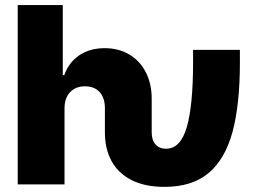

<svg xmlns="http://www.w3.org/2000/svg" viewBox="-20 -727 1016 757"><path d="M49.8 -707H227.5V-430.7H233.4Q251 -481 292.7 -509Q334.5 -537.1 392.6 -537.1Q447.8 -537.1 490 -512Q532.2 -486.8 555.2 -441.4Q578.1 -396 578.1 -337.9V-205.1Q578.1 -174.3 593.3 -157.5Q608.4 -140.6 634.8 -140.6Q691.9 -140.6 716.6 -226.3Q741.2 -312 741.2 -479.5V-530.3H925.8V-479.5Q925.8 -314.5 896.7 -207Q867.7 -99.6 802.5 -44.9Q737.3 9.8 628.9 9.8Q551.8 9.8 499 -16.8Q446.3 -43.5 419.9 -91.8Q393.6 -140.1 393.6 -205.1V-299.8Q393.6 -340.8 373 -363.8Q352.5 -386.7 314.5 -386.7Q278.3 -386.7 256.3 -363.5Q234.4 -340.3 234.4 -299.8V0H49.8Z"/></svg>

Font: Pretendard JP Black
Style: Regular
Weight: 900
Designer: Base glyphs from Inter by Rasmus Andersson; Hangeul glyphs from Noto Sans CJK(Source Han Sans) by Jang Soo-young and Kan
Foundry: Kil Hyung-jin
Version: Version 1.309